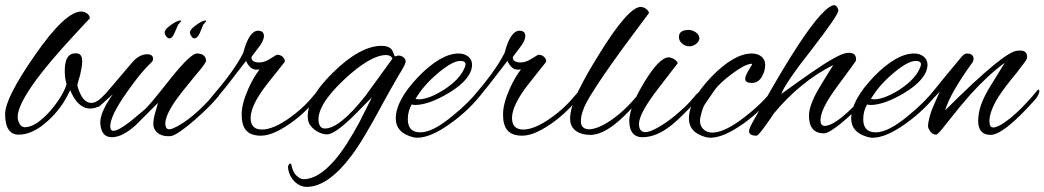

<svg xmlns="http://www.w3.org/2000/svg" viewBox="-25 -525 4080 750"><path d="M393 -138C398 -145 401 -150 401 -155C400 -160 398 -162 395 -162C391 -162 387 -160 383 -155C364 -134 347 -123 332 -123C316 -123 302 -133 291 -154C284 -168 279 -181 277 -193C280 -206 284 -219 288 -232C293 -254 296 -272 296 -285C296 -304 290 -314 279 -316C245 -321 228 -299 228 -249C228 -229 230 -212 235 -197C228 -170 208 -136 175 -96C136 -51 102 -28 72 -28C63 -28 55 -33 50 -44C46 -52 44 -60 44 -68C44 -99 68 -147 117 -214C152 -261 197 -314 253 -375C302 -428 326 -454 326 -453C326 -469 308 -480 292 -480C251 -480 190 -423 111 -309C34 -198 -5 -122 -5 -79C-5 -26 13 1 48 1C85 1 123 -17 162 -53C199 -86 228 -126 249 -173C269 -125 295 -101 328 -101C351 -101 372 -113 393 -138Z M829 -150C833 -155 835 -160 835 -163C835 -167 833 -169 829 -169C825 -169 821 -167 817 -162C755 -91 700 -45 652 -24C645 -21 640 -20 636 -20C627 -20 622 -26 621 -38C619 -59 632 -90 660 -131C674 -151 700 -184 738 -230C767 -263 781 -283 780 -289C778 -307 766 -316 744 -316C728 -316 694 -284 642 -219C583 -144 549 -104 540 -97L486 -52C454 -27 431 -14 418 -14C411 -14 407 -18 406 -27C403 -55 426 -102 473 -168C510 -221 542 -259 567 -282C571 -286 573 -290 573 -295C573 -307 565 -313 550 -313C530 -313 511 -303 493 -283L361 -128C354 -121 351 -115 351 -111C351 -108 352 -107 355 -107C359 -107 363 -109 367 -113L416 -157C381 -108 364 -69 367 -40C370 -6 385 11 412 11C439 11 469 -4 504 -35L592 -123C589 -110 585 -97 581 -84C576 -67 574 -52 574 -40C574 -11 600 7 631 7C636 7 640 7 645 6C660 3 690 -17 734 -55C776 -92 808 -123 829 -150ZM683 -443C683 -444 683 -444 682 -445V-444C681 -445 681 -445 680 -445C671 -445 659 -439 642 -427C626 -416 618 -406 618 -398C618 -390 628 -375 636 -375C644 -375 651 -382 657 -397L671 -429C676 -434 680 -439 683 -443ZM781 -443V-444C780 -445 779 -445 778 -445C769 -445 757 -439 741 -427C725 -416 717 -406 717 -398C717 -390 726 -375 734 -375C742 -375 749 -382 756 -397L769 -429C774 -434 778 -439 781 -443Z M1216 -144C1223 -152 1225 -159 1225 -162C1225 -167 1222 -169 1218 -169C1215 -169 1211 -164 1208 -161L1184 -133C1163 -110 1140 -89 1111 -68C1066 -35 1028 -19 998 -19C969 -19 954 -34 954 -64C954 -97 975 -141 1018 -196L1087 -283C1091 -294 1076 -311 1060 -311C1058 -311 1056 -311 1054 -310L1028 -294C1013 -285 1000 -281 988 -281C967 -281 957 -288 957 -302C957 -303 965 -313 981 -334C998 -355 1006 -372 1006 -384C1006 -398 998 -405 983 -405C960 -405 940 -376 925 -318C897 -263 853 -206 802 -147C797 -141 793 -136 790 -131C787 -126 785 -122 785 -118C785 -115 786 -114 790 -114C797 -114 821 -140 862 -191L936 -287C947 -264 960 -253 976 -253C980 -253 984 -253 989 -254C973 -233 958 -208 945 -178C928 -140 919 -107 919 -78C919 -27 937 5 994 5C1029 5 1072 -15 1124 -54C1150 -74 1168 -91 1184 -108Z M1559 -281C1563 -293 1549 -308 1532 -308C1527 -308 1523 -305 1518 -305C1515 -305 1511 -327 1502 -335C1494 -342 1482 -346 1466 -346C1410 -346 1346 -311 1275 -241C1204 -171 1171 -110 1178 -58C1182 -27 1221 0 1253 0C1272 0 1305 -23 1353 -69L1428 -145L1378 -46C1345 15 1314 64 1283 100C1240 150 1199 175 1161 175C1152 175 1142 170 1132 160C1112 140 1117 114 1109 114C1105 114 1102 118 1100 126C1101 165 1133 205 1173 205C1229 205 1287 164 1348 83C1378 44 1419 -25 1472 -124C1485 -148 1504 -182 1530 -227C1548 -256 1558 -274 1559 -281ZM1508 -296 1402 -150C1335 -65 1282 -23 1244 -23C1231 -23 1223 -31 1220 -47C1213 -89 1245 -144 1317 -212C1386 -277 1442 -310 1483 -310C1496 -310 1504 -305 1508 -296Z M1864 -168C1869 -175 1872 -180 1872 -185C1872 -189 1870 -191 1866 -191C1861 -191 1856 -187 1850 -179C1821 -142 1787 -108 1746 -75C1693 -30 1650 -8 1617 -8C1584 -8 1568 -25 1568 -60C1568 -80 1573 -99 1583 -117C1586 -116 1591 -115 1597 -115C1632 -115 1677 -131 1730 -163C1789 -199 1819 -236 1819 -273C1819 -297 1798 -316 1767 -316C1720 -316 1667 -285 1608 -224C1550 -163 1521 -109 1521 -62C1521 -26 1542 -2 1585 10C1591 12 1598 13 1605 13C1640 13 1684 -6 1735 -43C1784 -78 1827 -119 1864 -168ZM1792 -266C1781 -234 1754 -204 1710 -175C1670 -150 1637 -137 1611 -137C1606 -137 1601 -138 1598 -139C1606 -152 1614 -163 1622 -174C1639 -196 1661 -219 1689 -242C1725 -272 1753 -287 1773 -287C1790 -287 1797 -280 1792 -266Z M2237 -144C2244 -152 2246 -159 2246 -162C2246 -167 2243 -169 2239 -169C2236 -169 2232 -164 2229 -161L2205 -133C2184 -110 2161 -89 2132 -68C2087 -35 2049 -19 2019 -19C1990 -19 1975 -34 1975 -64C1975 -97 1996 -141 2039 -196L2108 -283C2112 -294 2097 -311 2081 -311C2079 -311 2077 -311 2075 -310L2049 -294C2034 -285 2021 -281 2009 -281C1988 -281 1978 -288 1978 -302C1978 -303 1986 -313 2002 -334C2019 -355 2027 -372 2027 -384C2027 -398 2019 -405 2004 -405C1981 -405 1961 -376 1946 -318C1918 -263 1874 -206 1823 -147C1818 -141 1814 -136 1811 -131C1808 -126 1806 -122 1806 -118C1806 -115 1807 -114 1811 -114C1818 -114 1842 -140 1883 -191L1957 -287C1968 -264 1981 -253 1997 -253C2001 -253 2005 -253 2010 -254C1994 -233 1979 -208 1966 -178C1949 -140 1940 -107 1940 -78C1940 -27 1958 5 2015 5C2050 5 2093 -15 2145 -54C2171 -74 2189 -91 2205 -108Z M2510 -474C2509 -486 2491 -498 2478 -498C2445 -498 2390 -435 2312 -308C2266 -234 2236 -177 2219 -137C2210 -114 2202 -86 2202 -61C2202 -15 2242 2 2281 2C2342 2 2407 -63 2448 -108L2472 -135C2477 -141 2489 -156 2489 -160C2489 -164 2487 -166 2484 -166C2479 -166 2469 -158 2463 -150C2395 -68 2319 -20 2276 -20C2252 -20 2244 -35 2244 -51C2244 -102 2285 -156 2309 -195C2341 -244 2385 -306 2440 -380C2487 -443 2510 -474 2510 -474Z M2707 -375C2707 -394 2684 -408 2665 -408C2640 -408 2627 -399 2627 -380C2627 -361 2646 -344 2669 -344C2685 -344 2707 -359 2707 -375ZM2674 -108C2700 -135 2717 -156 2717 -163C2717 -167 2716 -169 2713 -169C2710 -169 2699 -163 2686 -146C2666 -121 2645 -101 2609 -71C2595 -59 2529 -9 2496 -9C2481 -9 2471 -18 2471 -41C2471 -68 2496 -114 2546 -179C2597 -245 2622 -278 2622 -277C2622 -289 2599 -301 2587 -301C2562 -300 2532 -269 2495 -209C2461 -154 2441 -108 2435 -73C2434 -67 2433 -61 2433 -55C2433 -6 2455 11 2484 11C2563 11 2625 -59 2674 -108Z M3009 -169C3016 -178 3016 -183 3007 -183C3002 -183 2998 -181 2995 -177C2969 -142 2934 -107 2889 -72C2835 -29 2791 -7 2757 -7C2726 -7 2705 -31 2710 -62C2715 -87 2721 -106 2728 -117L2767 -174C2780 -192 2802 -212 2832 -235C2865 -260 2891 -274 2910 -276C2912 -276 2913 -275 2913 -274C2913 -273 2908 -265 2899 -250C2890 -235 2886 -224 2886 -217C2886 -206 2895 -201 2912 -201C2929 -201 2943 -210 2952 -227C2960 -241 2964 -256 2964 -273C2964 -297 2944 -316 2912 -316C2865 -316 2812 -285 2753 -224C2695 -163 2666 -109 2666 -62C2666 -26 2687 -2 2730 10C2736 12 2743 13 2750 13C2785 13 2828 -6 2880 -43C2929 -78 2972 -120 3009 -169Z M3369 -149C3375 -157 3377 -163 3377 -168C3377 -171 3376 -172 3373 -172C3370 -172 3364 -168 3359 -163C3331 -130 3246 -35 3197 -33C3187 -33 3180 -39 3180 -56C3180 -85 3202 -129 3246 -188C3294 -253 3318 -286 3318 -287C3319 -289 3319 -291 3319 -293C3319 -313 3307 -321 3282 -318C3259 -315 3211 -288 3138 -237C3101 -211 3064 -185 3027 -158C3036 -184 3075 -242 3146 -332C3213 -419 3248 -469 3250 -484C3246 -501 3239 -507 3228 -504C3195 -493 3139 -424 3060 -297C3023 -238 2974 -153 2913 -44C2905 -29 2901 -19 2901 -12C2901 -1 2911 5 2930 5C2935 5 2947 -9 2967 -37C2978 -52 2988 -67 2998 -82C3067 -165 3144 -228 3230 -271C3210 -239 3190 -207 3171 -175C3147 -133 3135 -99 3135 -73C3135 -27 3155 -4 3194 -4C3227 -4 3338 -110 3369 -149Z M3643 -168C3648 -175 3651 -180 3651 -185C3651 -189 3649 -191 3645 -191C3640 -191 3635 -187 3629 -179C3600 -142 3566 -108 3525 -75C3472 -30 3429 -8 3396 -8C3363 -8 3347 -25 3347 -60C3347 -80 3352 -99 3362 -117C3365 -116 3370 -115 3376 -115C3411 -115 3456 -131 3509 -163C3568 -199 3598 -236 3598 -273C3598 -297 3577 -316 3546 -316C3499 -316 3446 -285 3387 -224C3329 -163 3300 -109 3300 -62C3300 -26 3321 -2 3364 10C3370 12 3377 13 3384 13C3419 13 3463 -6 3514 -43C3563 -78 3606 -119 3643 -168ZM3571 -266C3560 -234 3533 -204 3489 -175C3449 -150 3416 -137 3390 -137C3385 -137 3380 -138 3377 -139C3385 -152 3393 -163 3401 -174C3418 -196 3440 -219 3468 -242C3504 -272 3532 -287 3552 -287C3569 -287 3576 -280 3571 -266Z M3732 -304C3695 -260 3642 -196 3625 -174C3602 -145 3581 -123 3561 -103C3554 -96 3553 -91 3553 -89C3553 -84 3555 -82 3558 -82C3566 -82 3583 -101 3586 -104L3646 -167C3636 -145 3626 -123 3617 -101C3608 -80 3600 -45 3600 -34C3600 -27 3603 -20 3608 -13C3614 -4 3622 1 3632 1C3637 1 3651 -15 3675 -46C3711 -92 3741 -128 3765 -155C3809 -204 3854 -246 3900 -280L3836 -176C3809 -129 3796 -92 3796 -52C3796 -21 3809 2 3845 2C3895 2 3991 -105 4021 -139C4027 -146 4035 -162 4035 -167C4035 -172 4034 -175 4031 -175C4028 -175 4012 -153 4007 -148C3983 -121 3957 -93 3926 -67C3893 -40 3869 -27 3854 -27C3840 -27 3840 -45 3840 -54C3840 -76 3852 -110 3876 -148C3891 -171 3914 -202 3945 -239C3970 -271 3984 -290 3986 -295C3987 -298 3987 -300 3987 -303C3987 -322 3975 -330 3950 -327C3917 -327 3822 -249 3667 -94C3679 -137 3715 -200 3775 -283C3777 -287 3778 -291 3778 -295C3778 -309 3769 -316 3751 -316C3748 -316 3739 -313 3732 -304Z"/></svg>

Font: AlexBrush
Style: Regular
Weight: 400
Designer: Robert E. Leuschke
Foundry: Robert E. Leuschke
Version: Version 1.001